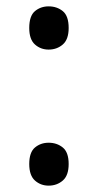

<svg xmlns="http://www.w3.org/2000/svg" viewBox="-20 -570 308 604"><path d="M72 -482Q72 -520 90 -535Q108 -550 133 -550Q159 -550 177.5 -535Q196 -520 196 -482Q196 -446 177.5 -430Q159 -414 133 -414Q108 -414 90 -430Q72 -446 72 -482ZM72 -54Q72 -91 90 -106Q108 -121 133 -121Q159 -121 177.5 -106Q196 -91 196 -54Q196 -18 177.5 -2Q159 14 133 14Q108 14 90 -2Q72 -18 72 -54Z"/></svg>

Font: Noto IKEA Simplified Chinese
Style: Regular
Weight: 400
Designer: Monotype Design Team
Foundry: Monotype Imaging Inc.
Version: Version 1.100